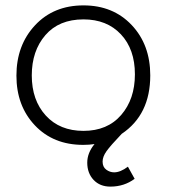

<svg xmlns="http://www.w3.org/2000/svg" viewBox="-20 -528 649 713"><path d="M455 91 480 136Q441 165 390 165Q351 165 327.5 140Q304 115 304 76Q304 40 331 7Q312 10 289 10Q178 10 109.5 -62.5Q41 -135 41 -247Q41 -360 110 -434Q179 -508 290 -508Q400 -508 469 -435Q538 -362 538 -248Q538 -102 432 -31Q390 13 375.5 33.5Q361 54 361 72Q361 92 374.5 102Q388 112 404 112Q427 112 455 91ZM98 -248Q98 -156 150 -99Q202 -42 290 -42Q379 -42 430 -101Q481 -160 481 -252Q481 -345 429 -400.5Q377 -456 290 -456Q199 -456 148.5 -397.5Q98 -339 98 -248Z"/></svg>

Font: Bellota
Style: Regular
Weight: 400
Designer: Kemie Guaida
Foundry: Kemie Guaida
Version: Version 1.000;PS 002.000;hotconv 1.0.70;makeotf.lib2.5.58329